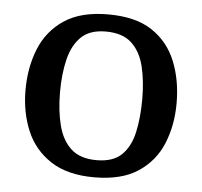

<svg xmlns="http://www.w3.org/2000/svg" viewBox="-43 -545 632 600"><g transform="rotate(5 273.0 -245.5)"><path d="M273 10Q189 10 136.5 -24.5Q84 -59 60 -116.5Q36 -174 36 -243Q36 -315 60 -373.5Q84 -432 136 -466.5Q188 -501 273 -501Q360 -501 411.5 -466.5Q463 -432 486.5 -373.5Q510 -315 510 -243Q510 -174 486.5 -116.5Q463 -59 411 -24.5Q359 10 273 10ZM276 -44Q328 -44 355 -70.5Q382 -97 392 -143Q402 -189 402 -246Q402 -303 391 -348.5Q380 -394 351.5 -420.5Q323 -447 270 -447Q220 -447 193 -420.5Q166 -394 155 -348.5Q144 -303 144 -246Q144 -189 155.5 -143Q167 -97 195.5 -70.5Q224 -44 276 -44Z"/></g></svg>

Font: Manuale Medium
Style: Regular
Weight: 500
Designer: Eduardo Tunni / Pablo Cosgaya
Foundry: Eduardo Tunni / Pablo Cosgaya
Version: Version 1.002